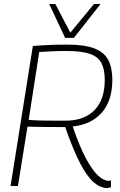

<svg xmlns="http://www.w3.org/2000/svg" viewBox="-20 -934 602 964"><path d="M33 0 145 -703Q195 -707 233 -708.5Q271 -710 317 -710Q404 -710 453.5 -691Q503 -672 523.5 -633Q544 -594 544 -533Q544 -429 491.5 -369Q439 -309 345 -299Q381 -194 413.5 -135Q446 -76 473.5 -51.5Q501 -27 524 -26Q526 -26 529.5 -26.5Q533 -27 537 -28V6Q534 7 528.5 8.5Q523 10 518 10Q485 10 452 -17.5Q419 -45 383.5 -112Q348 -179 307 -297L303 -296Q249 -296 205 -296.5Q161 -297 118 -298L70 0ZM308 -328Q403 -328 454.5 -381Q506 -434 506 -533Q506 -585 489.5 -617Q473 -649 431.5 -663.5Q390 -678 315 -678Q287 -678 266.5 -677.5Q246 -677 225.5 -675.5Q205 -674 177 -673L124 -332Q161 -329 203 -328.5Q245 -328 308 -328ZM485 -914 351 -744H307L227 -914H258L333 -770L452 -914Z"/></svg>

Font: Georama ExtraLight
Style: Italic
Weight: 200
Italic angle: -9°
Designer: Jean-Baptiste Levee
Foundry: Production Type
Version: Version 1.000